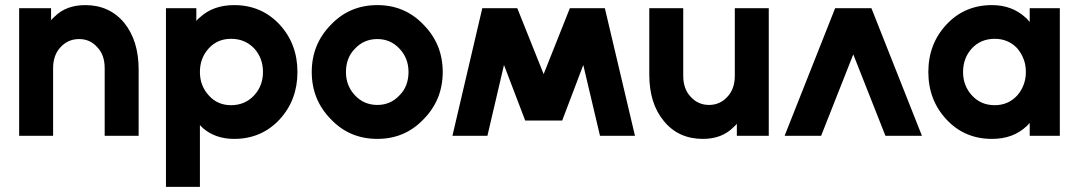

<svg xmlns="http://www.w3.org/2000/svg" viewBox="-20 -532 4226 752"><path d="M523 0V-260Q523 -316 509 -361.5Q495 -407 467 -442Q409 -512 314 -512Q239 -512 194 -467Q190 -464 187 -460.5Q184 -457 180 -453V-500H55V0H188V-265Q188 -316 217 -347Q246 -379 290 -379Q333 -379 361 -347Q390 -317 390 -265V0Z M749 -500V-450Q752 -454 755.5 -457.5Q759 -461 763 -464Q815 -512 897 -512Q1004 -512 1075 -436Q1145 -360 1145 -250Q1145 -140 1075 -64Q1004 12 897 12Q824 12 775 -30Q772 -33 769 -36Q766 -39 763 -42V200H630V-500ZM885 -120Q939 -120 975 -158Q1010 -196 1010 -250Q1010 -305 975 -343Q939 -380 885 -380Q832 -380 798 -343Q763 -305 763 -250Q763 -196 798 -158Q832 -120 885 -120Z M1458 -512Q1349 -512 1276 -435Q1201 -359 1201 -250Q1201 -141 1276 -65Q1349 12 1458 12Q1566 12 1639 -65Q1714 -141 1714 -250Q1714 -359 1639 -435Q1566 -512 1458 -512ZM1458 -379Q1510 -379 1545 -341Q1580 -304 1580 -250Q1580 -223 1571.5 -200Q1563 -177 1545 -159Q1510 -121 1458 -121Q1405 -121 1370 -159Q1335 -196 1335 -250Q1335 -277 1343.5 -300Q1352 -323 1370 -341Q1405 -379 1458 -379Z M2037 -60H2182L2006 -500H1869ZM1752 0H1889L2006 -500H1869ZM2330 0H2467L2349 -500H2212ZM2037 -60H2182L2349 -500H2212Z M2523 -500V-240Q2523 -184 2537 -138.5Q2551 -93 2580 -58Q2637 12 2733 12Q2807 12 2852 -33Q2856 -36 2859 -39.5Q2862 -43 2866 -47V0H2991V-500H2858V-235Q2858 -184 2829 -153Q2800 -121 2757 -121Q2714 -121 2685 -153Q2656 -184 2656 -235V-500Z M3053 0 3251 -500H3393L3591 0H3448L3322 -319L3196 0Z M4013 -500V-446Q4009 -450 4005.5 -454.5Q4002 -459 3997 -463Q3944 -512 3865 -512Q3758 -512 3687 -436Q3616 -360 3616 -250Q3616 -140 3687 -64Q3758 12 3865 12Q3948 12 4000 -37Q4004 -40 4006.5 -43.5Q4009 -47 4013 -50V0H4131V-500ZM3876 -380Q3929 -380 3964 -343Q3980 -324 3989 -301Q3998 -278 3998 -250Q3998 -223 3989 -199.5Q3980 -176 3964 -158Q3929 -120 3876 -120Q3822 -120 3787 -158Q3752 -196 3752 -250Q3752 -305 3787 -343Q3822 -380 3876 -380Z"/></svg>

Font: Unageo
Style: Bold
Weight: 700
Designer: Richard Sepsi
Foundry: Richard Sepsi
Version: Version 2.000